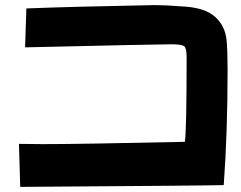

<svg xmlns="http://www.w3.org/2000/svg" viewBox="-20 -761 943 750"><path d="M59 -31 54 -199 147 -198Q289 -198 702 -207Q709 -248 709 -538Q709 -575 698 -581.5Q687 -588 648 -588Q593 -588 78 -576L83 -728Q255 -735 580 -741Q629 -741 706 -735Q783 -729 821 -694.5Q859 -660 865 -605Q869 -565 869 -490Q869 -244 854 -38Q806 -36 59 -31Z"/></svg>

Font: KN Bobohei
Style: Bold
Weight: 700
Designer: Kingnam Type Foundry
Version: Version 1.710;March 18, 2023